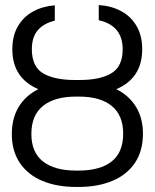

<svg xmlns="http://www.w3.org/2000/svg" viewBox="-20 -738 619 768"><path d="M105.5 -202.1Q105.5 -128.4 152.1 -92Q198.7 -55.7 284.2 -55.7H293.9Q380.4 -55.7 426.5 -92Q472.7 -128.4 472.7 -203.1Q472.7 -276.9 427 -314.2Q381.3 -351.6 295.9 -351.6H283.2Q197.8 -351.6 151.6 -314Q105.5 -276.4 105.5 -202.1ZM470.7 -541Q470.7 -635.7 375 -657.2V-717.8Q425.8 -714.4 464.8 -693.4Q503.9 -672.4 526.4 -633.8Q548.8 -595.2 548.8 -541Q548.8 -425.3 445.3 -381.3Q496.1 -356 523.9 -310.8Q551.8 -265.6 551.8 -203.1Q551.8 -133.8 519.3 -85.9Q486.8 -38.1 428.7 -14.2Q370.6 9.8 293.9 9.8H284.2Q208 9.8 150.1 -14.2Q92.3 -38.1 59.8 -85.7Q27.3 -133.3 27.3 -202.1Q27.3 -265.1 54.9 -310.5Q82.5 -356 133.3 -381.3Q29.3 -425.8 29.3 -541Q29.3 -594.7 51.5 -632.8Q73.7 -670.9 112.1 -691.9Q150.4 -712.9 199.2 -716.8V-655.3Q154.3 -644.5 130.9 -616.7Q107.4 -588.9 107.4 -541Q107.4 -471.7 152.3 -444.8Q197.3 -418 280.3 -418H298.8Q380.9 -418 425.8 -445.1Q470.7 -472.2 470.7 -541Z"/></svg>

Font: Pretendard Std Light
Style: Regular
Weight: 300
Designer: Base glyphs from Inter by Rasmus Andersson; Hangeul glyphs from Noto Sans CJK(Source Han Sans) by Jang Soo-young and Kan
Foundry: Kil Hyung-jin
Version: Version 1.309